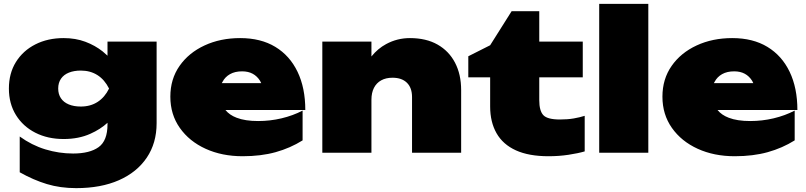

<svg xmlns="http://www.w3.org/2000/svg" viewBox="-20 -790 4171 993"><path d="M536 -147V-155Q499 -121 447 -98Q387 -71 309 -71Q227 -71 163 -103.5Q99 -136 62.5 -195Q26 -254 26 -332Q26 -411 62.5 -469.5Q99 -528 163 -560.5Q227 -593 309 -593Q371 -593 421.5 -574Q472 -555 511 -524Q524 -513 536 -502V-575H790V-153Q790 -50 739 25.5Q688 101 595 142Q502 183 374 183Q292 183 222.5 162Q153 141 82 101V-84Q144 -39 214.5 -17.5Q285 4 358 4Q444 4 490 -29Q536 -62 536 -147ZM398 -239Q448 -239 485 -263Q522 -287 544 -332Q521 -378 484 -401.5Q447 -425 398 -425Q363 -425 336.5 -414.5Q310 -404 295.5 -383Q281 -362 281 -332Q281 -303 295 -282Q309 -261 335.5 -250Q362 -239 398 -239Z M1235 18Q1128 18 1043.5 -20.5Q959 -59 910 -128.5Q861 -198 861 -290Q861 -381 908.5 -449Q956 -517 1038 -555Q1120 -593 1222 -593Q1329 -593 1404 -547.5Q1479 -502 1519 -418.5Q1559 -335 1559 -221H1146Q1167 -195 1204 -181Q1248 -164 1315 -164Q1377 -164 1436 -178Q1495 -192 1545 -218V-64Q1481 -24 1405.5 -3Q1330 18 1235 18ZM1331 -360Q1328 -366 1325 -372Q1310 -396 1287 -408.5Q1264 -421 1232 -421Q1195 -421 1169.5 -406.5Q1144 -392 1131 -367Q1129 -364 1127 -360Z M1647 -575H1901V-498Q1934 -539 1977 -562Q2034 -593 2100 -593Q2184 -593 2243 -559.5Q2302 -526 2333.5 -465.5Q2365 -405 2365 -324V0H2111V-288Q2111 -336 2084.5 -362Q2058 -388 2010 -388Q1976 -388 1951.5 -374.5Q1927 -361 1914 -335.5Q1901 -310 1901 -274V0H1647Z M2402 -390V-499L2515 -556L2626 -732H2769V-575H2994V-390H2769V-272Q2769 -217 2790 -194.5Q2811 -172 2876 -172Q2916 -172 2947.5 -177.5Q2979 -183 3004 -191V-7Q2970 3 2920.5 10.5Q2871 18 2817 18Q2715 18 2648 -12.5Q2581 -43 2548 -101Q2515 -159 2515 -239V-390Z M3079 -770H3333V0H3079Z M3780 18Q3673 18 3588.5 -20.5Q3504 -59 3455 -128.5Q3406 -198 3406 -290Q3406 -381 3453.5 -449Q3501 -517 3583 -555Q3665 -593 3767 -593Q3874 -593 3949 -547.5Q4024 -502 4064 -418.5Q4104 -335 4104 -221H3691Q3712 -195 3749 -181Q3793 -164 3860 -164Q3922 -164 3981 -178Q4040 -192 4090 -218V-64Q4026 -24 3950.5 -3Q3875 18 3780 18ZM3876 -360Q3873 -366 3870 -372Q3855 -396 3832 -408.5Q3809 -421 3777 -421Q3740 -421 3714.5 -406.5Q3689 -392 3676 -367Q3674 -364 3672 -360Z"/></svg>

Font: Bounded
Style: Regular
Weight: 900
Designer: Vlad Churkin
Version: Version 1.0